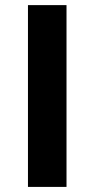

<svg xmlns="http://www.w3.org/2000/svg" viewBox="-20 -734 371 754"><path d="M89.8 0V-713.9H241.2V0Z"/></svg>

Font: Samim FD
Style: Bold-FD
Weight: 700
Foundry: DejaVu fonts team - Redesigned by Saber Rastikerdar
Version: Version 4.0.1